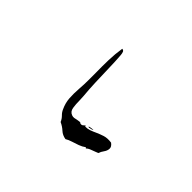

<svg xmlns="http://www.w3.org/2000/svg" viewBox="-119 -986 1238 1238"><g transform="rotate(45 500.0 -366.5)"><path d="M802 -187Q801 -169 788 -151Q775 -133 770 -117Q748 -108 725 -100Q702 -92 693 -81L687 -87Q668 -73 644.5 -64.5Q621 -56 598 -49Q575 -42 557 -31Q526 -36 505.5 -55Q485 -74 457 -87Q448 -108 433 -122.5Q418 -137 410 -156Q392 -194 389 -234.5Q386 -275 390 -328Q393 -364 393 -401Q393 -438 393 -475Q392 -530 393.5 -587Q395 -644 404 -702Q417 -701 421 -690.5Q425 -680 426 -666Q430 -615 431.5 -552Q433 -489 435.5 -426Q438 -363 443 -311Q444 -302 444 -291.5Q444 -281 445 -271Q445 -238 449.5 -208.5Q454 -179 479 -170Q489 -166 500.5 -167.5Q512 -169 522 -172Q533 -174 541.5 -175Q550 -176 554 -170Q565 -168 570.5 -171.5Q576 -175 581 -180Q584 -183 585 -184Q590 -185 589.5 -181.5Q589 -178 589 -178Q611 -178 629.5 -184.5Q648 -191 667 -200Q691 -211 717.5 -219.5Q744 -228 781 -223Q804 -206 802 -187ZM642 -201Q642 -198 632 -195Q622 -192 613.5 -191Q605 -190 606 -193Q608 -197 621.5 -198.5Q635 -200 642 -201Z"/></g></svg>

Font: Yuji Boku
Style: Regular
Weight: 400
Designer: Kataoka Yuji
Foundry: Kinuta Font Factory
Version: Version 3.002